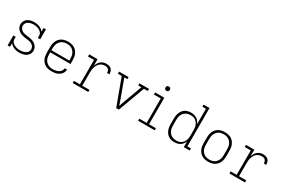

<svg xmlns="http://www.w3.org/2000/svg" viewBox="98 -1875 4453 3023"><g transform="rotate(30 2325.0 -363.5)"><path d="M316 8Q292 8 268 4Q244 0 221.5 -9Q199 -18 179 -32.5Q159 -47 145 -66V0H102V-181H145V-136Q145 -118 153 -102Q161 -86 174 -74Q187 -62 203 -53.5Q219 -45 236 -40Q253 -35 270.5 -32.5Q288 -30 306 -30Q322 -30 339 -32Q356 -34 372 -39Q388 -44 403 -51.5Q418 -59 430 -71Q442 -83 448.5 -99Q455 -115 455 -132Q455 -156 442 -177Q429 -198 409 -210.5Q389 -223 365.5 -228.5Q342 -234 318.5 -236.5Q295 -239 271 -242.5Q247 -246 224.5 -253Q202 -260 181 -272.5Q160 -285 144 -302.5Q128 -320 119 -342.5Q110 -365 110 -389Q110 -410 116.5 -430Q123 -450 135.5 -467Q148 -484 165.5 -496Q183 -508 203 -515Q223 -522 243.5 -525Q264 -528 285 -528Q309 -528 333 -524Q357 -520 379.5 -511Q402 -502 421.5 -487.5Q441 -473 455 -454V-520H498V-339H455V-384Q455 -402 447 -418Q439 -434 426 -446Q413 -458 397.5 -466.5Q382 -475 365 -480Q348 -485 330.5 -487.5Q313 -490 295 -490Q279 -490 263 -488Q247 -486 231 -481Q215 -476 201 -468Q187 -460 176 -448Q165 -436 159 -420.5Q153 -405 153 -389Q153 -365 165.5 -344Q178 -323 198.5 -310Q219 -297 242.5 -291.5Q266 -286 289.5 -283.5Q313 -281 336.5 -277.5Q360 -274 383 -267Q406 -260 427 -248Q448 -236 464 -218Q480 -200 489 -177.5Q498 -155 498 -131Q498 -110 491 -89.5Q484 -69 470.5 -52Q457 -35 438.5 -23.5Q420 -12 400 -5Q380 2 358.5 5Q337 8 316 8Z M902 8Q873 8 845 2.5Q817 -3 791.5 -16.5Q766 -30 746.5 -51.5Q727 -73 715 -99Q703 -125 698.5 -153Q694 -181 694 -210V-310Q694 -338 698.5 -366.5Q703 -395 715 -421Q727 -447 746 -468.5Q765 -490 790 -503.5Q815 -517 843.5 -522.5Q872 -528 900 -528Q928 -528 956.5 -522.5Q985 -517 1010 -503.5Q1035 -490 1054 -468.5Q1073 -447 1085 -421Q1097 -395 1101.5 -366.5Q1106 -338 1106 -310V-241H737V-210Q737 -187 740.5 -164Q744 -141 753 -120Q762 -99 777.5 -81Q793 -63 813 -51.5Q833 -40 856 -35Q879 -30 902 -30Q919 -30 937 -32Q955 -34 972 -39Q989 -44 1004.5 -52.5Q1020 -61 1032.5 -73.5Q1045 -86 1052.5 -102.5Q1060 -119 1061 -137H1104Q1102 -114 1093.5 -92Q1085 -70 1070 -53Q1055 -36 1035 -23.5Q1015 -11 993 -4Q971 3 948 5.5Q925 8 902 8ZM737 -279H1063V-310Q1063 -333 1059.5 -356Q1056 -379 1047 -400Q1038 -421 1023 -439Q1008 -457 988.5 -468.5Q969 -480 946 -485Q923 -490 900 -490Q877 -490 854 -485Q831 -480 811.5 -468.5Q792 -457 777 -439Q762 -421 753 -400Q744 -379 740.5 -356Q737 -333 737 -310Z M1285 0V-38H1394V-482H1285V-520H1437V-398Q1445 -425 1459 -449.5Q1473 -474 1494 -492.5Q1515 -511 1542 -519.5Q1569 -528 1597 -528Q1621 -528 1645.5 -521Q1670 -514 1687 -497Q1704 -480 1711 -455.5Q1718 -431 1718 -407H1675Q1675 -423 1670.5 -439.5Q1666 -456 1654.5 -468Q1643 -480 1627 -485Q1611 -490 1594 -490Q1569 -490 1545 -482.5Q1521 -475 1501.5 -458.5Q1482 -442 1469.5 -420Q1457 -398 1449.5 -374.5Q1442 -351 1439.5 -326Q1437 -301 1437 -276V-38H1568V0Z M2076 0 1898 -482H1828V-520H2001V-482H1945L2058 -173Q2069 -143 2079.5 -113Q2090 -83 2100 -53Q2110 -83 2120.5 -113Q2131 -143 2142 -173L2255 -482H2199V-520H2372V-482H2302L2124 0Z M2474 0V-38H2608V-482H2483V-520H2651V-38H2776V0ZM2625 -631Q2617 -631 2609.5 -633Q2602 -635 2596 -641Q2590 -647 2588 -654.5Q2586 -662 2586 -670Q2586 -678 2588 -685.5Q2590 -693 2596 -699Q2602 -705 2609.5 -707Q2617 -709 2625 -709Q2633 -709 2640.5 -707Q2648 -705 2654 -699Q2660 -693 2662 -685.5Q2664 -678 2664 -670Q2664 -662 2662 -654.5Q2660 -647 2654 -641Q2648 -635 2640.5 -633Q2633 -631 2625 -631Z M3136 8Q3108 8 3081 2Q3054 -4 3030.5 -18.5Q3007 -33 2990 -55Q2973 -77 2962.5 -102.5Q2952 -128 2948 -155.5Q2944 -183 2944 -210V-310Q2944 -337 2948 -364.5Q2952 -392 2962.5 -417.5Q2973 -443 2990 -465Q3007 -487 3030.5 -501.5Q3054 -516 3081 -522Q3108 -528 3136 -528Q3163 -528 3190.5 -521.5Q3218 -515 3240.5 -500Q3263 -485 3279.5 -462.5Q3296 -440 3305 -414V-697H3240V-735H3348V-38H3413V0H3305V-106Q3296 -80 3279.5 -57.5Q3263 -35 3240.5 -20Q3218 -5 3190.5 1.5Q3163 8 3136 8ZM3149 -30Q3172 -30 3194.5 -35Q3217 -40 3235.5 -52.5Q3254 -65 3268 -83Q3282 -101 3290.5 -122Q3299 -143 3302 -165Q3305 -187 3305 -210V-310Q3305 -333 3302 -355Q3299 -377 3290.5 -398Q3282 -419 3268 -437Q3254 -455 3235 -467.5Q3216 -480 3194 -485Q3172 -490 3149 -490Q3126 -490 3103.5 -485Q3081 -480 3061 -468Q3041 -456 3026.5 -438.5Q3012 -421 3003 -400Q2994 -379 2990.5 -356Q2987 -333 2987 -310V-210Q2987 -187 2990.5 -164Q2994 -141 3003 -120Q3012 -99 3026.5 -81.5Q3041 -64 3061 -52Q3081 -40 3103.5 -35Q3126 -30 3149 -30Z M3750 8Q3722 8 3693.5 2.5Q3665 -3 3640 -16.5Q3615 -30 3596 -51.5Q3577 -73 3565 -99Q3553 -125 3548.5 -153.5Q3544 -182 3544 -210V-310Q3544 -338 3548.5 -366.5Q3553 -395 3565 -421Q3577 -447 3596 -468.5Q3615 -490 3640 -503.5Q3665 -517 3693.5 -522.5Q3722 -528 3750 -528Q3778 -528 3806.5 -522.5Q3835 -517 3860 -503.5Q3885 -490 3904 -468.5Q3923 -447 3935 -421Q3947 -395 3951.5 -366.5Q3956 -338 3956 -310V-210Q3956 -182 3951.5 -153.5Q3947 -125 3935 -99Q3923 -73 3904 -51.5Q3885 -30 3860 -16.5Q3835 -3 3806.5 2.5Q3778 8 3750 8ZM3750 -30Q3773 -30 3796 -35Q3819 -40 3838.5 -51.5Q3858 -63 3873 -81Q3888 -99 3897 -120Q3906 -141 3909.5 -164Q3913 -187 3913 -210V-310Q3913 -333 3909.5 -356Q3906 -379 3897 -400Q3888 -421 3873 -439Q3858 -457 3838.5 -468.5Q3819 -480 3796 -485Q3773 -490 3750 -490Q3727 -490 3704 -485Q3681 -480 3661.5 -468.5Q3642 -457 3627 -439Q3612 -421 3603 -400Q3594 -379 3590.5 -356Q3587 -333 3587 -310V-210Q3587 -187 3590.5 -164Q3594 -141 3603 -120Q3612 -99 3627 -81Q3642 -63 3661.5 -51.5Q3681 -40 3704 -35Q3727 -30 3750 -30Z M4135 0V-38H4244V-482H4135V-520H4287V-398Q4295 -425 4309 -449.5Q4323 -474 4344 -492.5Q4365 -511 4392 -519.5Q4419 -528 4447 -528Q4471 -528 4495.5 -521Q4520 -514 4537 -497Q4554 -480 4561 -455.5Q4568 -431 4568 -407H4525Q4525 -423 4520.5 -439.5Q4516 -456 4504.5 -468Q4493 -480 4477 -485Q4461 -490 4444 -490Q4419 -490 4395 -482.5Q4371 -475 4351.5 -458.5Q4332 -442 4319.5 -420Q4307 -398 4299.5 -374.5Q4292 -351 4289.5 -326Q4287 -301 4287 -276V-38H4418V0Z"/></g></svg>

Font: Iosevka Etoile Extralight
Style: Regular
Weight: 200
Designer: Belleve Invis
Foundry: Belleve Invis
Version: Version 22.1.2; ttfautohint (v1.8.4)